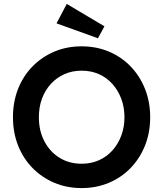

<svg xmlns="http://www.w3.org/2000/svg" viewBox="-20 -948 831 978"><path d="M396 10Q320 10 256.5 -17Q193 -44 145.5 -92.5Q98 -141 72 -207Q46 -273 46 -351Q46 -429 72 -495Q98 -561 145.5 -609.5Q193 -658 256.5 -685Q320 -712 396 -712Q471 -712 535 -685Q599 -658 646 -609Q693 -560 719 -494Q745 -428 745 -351Q745 -273 719 -207.5Q693 -142 646 -93Q599 -44 535 -17Q471 10 396 10ZM396 -114Q444 -114 483.5 -131.5Q523 -149 552 -181Q581 -213 597.5 -256.5Q614 -300 614 -351Q614 -402 597.5 -445.5Q581 -489 552 -521Q523 -553 483.5 -570.5Q444 -588 396 -588Q348 -588 308.5 -570.5Q269 -553 239.5 -521Q210 -489 194 -446Q178 -403 178 -351Q178 -282 206 -228.5Q234 -175 283 -144.5Q332 -114 396 -114ZM479 -753 268 -829 320 -928 512 -814Z"/></svg>

Font: Readex Pro Medium
Style: Regular
Weight: 500
Designer: Bonnie Shaver-Troup, Thomas Jockin
Foundry: Lexend
Version: Version 1.204